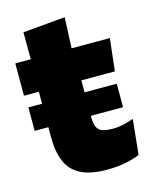

<svg xmlns="http://www.w3.org/2000/svg" viewBox="-99 -687 609 766"><g transform="rotate(-15 205.0 -304.0)"><path d="M249 12Q180.5 12 140.2 -8.8Q100 -29.5 82.8 -70.5Q65.5 -111.5 65.5 -171.5V-436H241V-201.5Q241 -169.5 255.5 -154.8Q270 -140 312.5 -140Q335.5 -140 358.2 -145.2Q381 -150.5 399.5 -157.5L384.5 -12.5Q358.5 -1.5 324.5 5.2Q290.5 12 249 12ZM9 -212.5V-309.5H374V-212.5ZM4 -359V-492.5H394.5L379.5 -359ZM68 -480.5 67.5 -604 242 -619.5 236 -480.5Z"/></g></svg>

Font: Anek Latin Medium ExtraBold
Style: Regular
Weight: 800
Version: Version 1.003